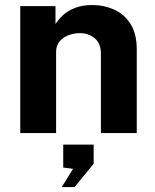

<svg xmlns="http://www.w3.org/2000/svg" viewBox="-20 -542 633 782"><path d="M62.5 0V-517H206V-444Q218 -463 237.2 -480.8Q256.5 -498.5 286 -510Q315.5 -521.5 356 -521.5Q403.5 -521.5 444.8 -503Q486 -484.5 511.5 -444.8Q537 -405 537 -341V0H391V-323Q391 -365 366 -386Q341 -407 305 -407Q281 -407 258.8 -398.5Q236.5 -390 222.5 -373Q208.5 -356 208.5 -331V0ZM231.5 220 277.5 145.5 237.5 140.5V47H361.5V125L283.5 220Z"/></svg>

Font: Public Sans Thin
Style: Bold
Weight: 700
Version: Version 2.001